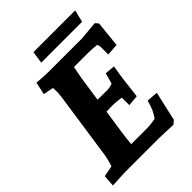

<svg xmlns="http://www.w3.org/2000/svg" viewBox="-240 -961 1083 1083"><g transform="rotate(-45 301.5 -419.5)"><path d="M212 -705H475L587 -715L603 -697L587 -541L516 -536V-595Q516 -607 510 -619Q472 -623 434 -623H329Q328 -617 321.5 -584Q315 -551 314 -542L293 -399Q302 -398 317 -398H370Q390 -398 413 -407L431 -471L491 -466Q481 -403 478 -383L463 -256L398 -250V-310Q358 -316 338 -316H310Q287 -316 281 -315L263 -193Q256 -152 250 -87H370Q405 -87 445 -95Q459 -116 470 -138Q483 -170 489 -195L557 -190L517 -14L496 4Q406 0 386 0H109L12 5L17 -65L82 -77Q86 -85 94 -116.5Q102 -148 103 -163L154 -512Q163 -567 163 -590.5Q163 -614 162 -623L101 -635L117 -710Q176 -705 212 -705ZM542 -771H216L227 -844H560Z"/></g></svg>

Font: Andada
Style: Bold Italic
Weight: 700
Italic angle: -8.29999°
Designer: Carolina Giovagnoli
Foundry: Carolina Giovagnoli
Version: Version 1.003